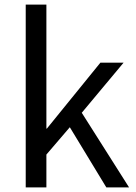

<svg xmlns="http://www.w3.org/2000/svg" viewBox="-20 -816 592 836"><path d="M92 0H182V-143L284 -262L443 0H542L336 -325L518 -543H417L184 -256H182V-796H92Z"/></svg>

Font: Noto Sans CJK KR Regular
Style: Regular
Weight: 400
Designer: Ryoko NISHIZUKA (kana & ideographs); Paul D. Hunt (Latin, Greek & Cyrillic); Wenlong ZHANG (bopomofo); Sandoll Communica
Foundry: Adobe Systems Incorporated
Version: Version 1.004;PS 1.004;hotconv 1.0.82;makeotf.lib2.5.63406